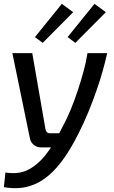

<svg xmlns="http://www.w3.org/2000/svg" viewBox="-20 -763 589 994"><path d="M535 -488Q526 -447 512 -397Q498 -347 479 -292.5Q460 -238 437 -182Q414 -126 387 -73Q348 5 310 58Q272 111 234 143.5Q196 176 157 192Q118 208 79 210.5Q40 213 0 206L8 130Q38 135 67.5 132.5Q97 130 125.5 116Q154 102 183 75Q212 48 241.5 4Q271 -40 302 -103Q326 -147 346 -195.5Q366 -244 382.5 -294Q399 -344 412.5 -393.5Q426 -443 433 -488ZM147 -488 216 -91Q221 -73 239 -73H298L259 0H192Q171 0 155 -13Q139 -26 135 -46L44 -488ZM300 -743 359 -700 201 -541 161 -571ZM469 -743 528 -700 370 -541 330 -571Z"/></svg>

Font: Exo 2 Medium
Style: Italic
Weight: 500
Italic angle: -8°
Designer: Natanael Gama
Foundry: Natanael Gama
Version: Version 2.010